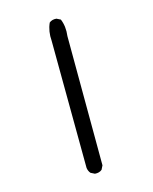

<svg xmlns="http://www.w3.org/2000/svg" viewBox="-114 -838 728 912"><g transform="rotate(-15 250.0 -382.5)"><path d="M238.3 -2.9 218.8 -12.7Q209 -24.4 207 -40L203.1 -666Q199.2 -712.9 216.8 -752Q230.5 -763.7 252 -761.7L271.5 -752Q287.1 -714.8 281.2 -668L283.2 -32.2L273.4 -12.7Q259.8 -1 238.3 -2.9Z"/></g></svg>

Font: JasonHandwriting1
Style: Regular
Weight: 400
Version: Version 1.48.20